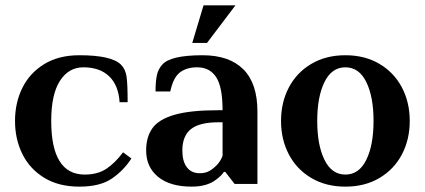

<svg xmlns="http://www.w3.org/2000/svg" viewBox="-20 -686 1584 716"><path d="M36 -235Q36 -303 63.5 -358.5Q91 -414 145 -447Q199 -480 276 -480Q396 -480 431 -445Q448 -428 452 -400Q456 -372 456 -305H426Q422 -368 387 -401.5Q352 -435 291 -435Q236 -435 203.5 -384.5Q171 -334 171 -235Q171 -35 296 -35Q344 -35 376.5 -56.5Q409 -78 439 -118L470 -95Q441 -50 397 -20Q353 10 276 10Q199 10 145 -23Q91 -56 63.5 -111.5Q36 -167 36 -235Z M525 -125Q525 -175 548.5 -208Q572 -241 631 -258Q690 -275 795 -275H810Q810 -362 786 -398.5Q762 -435 715 -435Q676 -435 651 -416Q626 -397 615 -345H560Q560 -379 564.5 -403Q569 -427 585 -445Q616 -480 735 -480Q835 -480 887.5 -427.5Q940 -375 940 -270V0H855L820 -45H815Q806 -31 787 -17Q753 10 695 10Q614 10 569.5 -26.5Q525 -63 525 -125ZM790 -72Q803 -86 810 -105V-230H795Q724 -230 692 -204.5Q660 -179 660 -125Q660 -84 677 -62Q694 -40 725 -40Q746 -40 761 -48.5Q776 -57 790 -72ZM697 -526 739 -666H858L752 -526Z M1028 -235Q1028 -304 1057 -359.5Q1086 -415 1140.5 -447.5Q1195 -480 1268 -480Q1341 -480 1395.5 -447.5Q1450 -415 1479 -359.5Q1508 -304 1508 -235Q1508 -166 1479 -110.5Q1450 -55 1395.5 -22.5Q1341 10 1268 10Q1195 10 1140.5 -22.5Q1086 -55 1057 -110.5Q1028 -166 1028 -235ZM1373 -235Q1373 -325 1346 -380Q1319 -435 1268 -435Q1217 -435 1190 -380Q1163 -325 1163 -235Q1163 -145 1190 -90Q1217 -35 1268 -35Q1319 -35 1346 -90Q1373 -145 1373 -235Z"/></svg>

Font: Philosopher
Style: Bold
Weight: 700
Designer: Jovanny Lemonad
Foundry: Jovanny Lemonad
Version: Version 2.000